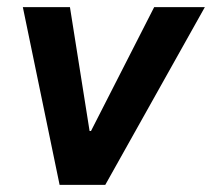

<svg xmlns="http://www.w3.org/2000/svg" viewBox="-20 -518 594 538"><path d="M44 -498H176L231 -151H235L412 -498H554L275 0H147Z"/></svg>

Font: Chakra Petch
Style: Bold Italic
Weight: 700
Italic angle: -10°
Designer: Katatrad Aksorn Co.,Ltd.
Foundry: Cadson Demak Co.,Ltd.
Version: Version 1.000; ttfautohint (v1.6)